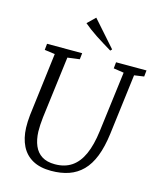

<svg xmlns="http://www.w3.org/2000/svg" viewBox="-140 -1078 992 1188"><g transform="rotate(15 356.0 -484.0)"><path d="M645 -694 596.5 -306Q585.5 -220 561.8 -159.5Q538 -99 501 -61.8Q464 -24.5 414 -7.2Q364 10 301 10Q230 10 182.5 -16.5Q135 -43 110.5 -92Q86 -141 83.5 -208Q83 -227 83.8 -247.8Q84.5 -268.5 87 -290L137 -694L70.5 -703L74.5 -743H299.5L295 -703L218 -693L168 -296.5Q165 -270 163.8 -247.5Q162.5 -225 163 -204Q165 -152.5 181.2 -114.5Q197.5 -76.5 230 -56Q262.5 -35.5 313.5 -35.5Q376 -35.5 420 -65Q464 -94.5 491 -154.5Q518 -214.5 529.5 -306L578.5 -693L512.5 -703L516.5 -743H711.5L707.5 -703ZM463 -803.5Q436.5 -819.5 410.5 -835.5Q384.5 -851.5 360.2 -867.5Q336 -883.5 315 -899.2Q294 -915 277 -929.5L327 -978L472.5 -813.5Z"/></g></svg>

Font: Merriweather 7pt Light
Style: Italic
Weight: 300
Italic angle: -7.8°
Designer: Eben Sorkin
Foundry: Eben Sorkin
Version: Version 2.200;gftools[0.9.31]